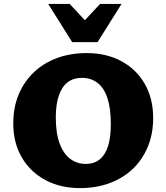

<svg xmlns="http://www.w3.org/2000/svg" viewBox="-20 -947 853 984"><path d="M390 17Q289 17 212 -24.5Q135 -66 91.5 -140.5Q48 -215 48 -314Q48 -397 76 -463.5Q104 -530 154.5 -577.5Q205 -625 273.5 -650Q342 -675 424 -675Q525 -675 602 -633.5Q679 -592 722 -517Q765 -442 765 -342Q765 -260 737 -193.5Q709 -127 659 -80Q609 -33 540.5 -8Q472 17 390 17ZM419 -107Q463 -107 491.5 -130.5Q520 -154 534 -199Q548 -244 548 -310Q548 -392 530.5 -444.5Q513 -497 479.5 -522.5Q446 -548 400 -548Q357 -548 327.5 -526Q298 -504 282 -458.5Q266 -413 266 -345Q266 -263 286 -210.5Q306 -158 340.5 -132.5Q375 -107 419 -107ZM350 -731 383 -809 493 -927H603L480 -731ZM350 -731 227 -927H337L447 -809L480 -731Z"/></svg>

Font: Ysabeau SC Black
Style: Regular
Weight: 900
Designer: Christian Thalmann (Catharsis Fonts)
Version: Version 2.001;gftools[0.9.30]; featfreeze: smcp